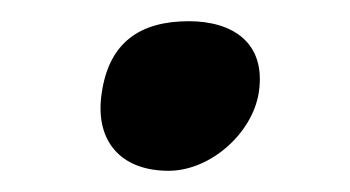

<svg xmlns="http://www.w3.org/2000/svg" viewBox="-20 -154 330 181"><path d="M76 -67C69 -23 92 7 139 7C178 7 218 -28 224 -67C231 -114 199 -134 158 -134C112 -134 83 -114 76 -67Z"/></svg>

Font: Asimov Print
Style: CIt
Weight: 500
Designer: Google
Version: Version 2.000980: 2014